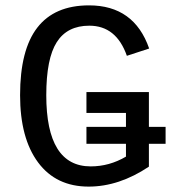

<svg xmlns="http://www.w3.org/2000/svg" viewBox="-20 -689 640 719"><path d="M537.6 -213.9H600.1V-150.4H537.6V-64.9Q425.8 9.8 312 9.8Q189.9 9.8 122.6 -80.8Q55.2 -171.4 55.2 -332.5Q55.2 -502 119.6 -585.4Q184.1 -668.9 313.5 -668.9Q482.4 -668.9 538.6 -507.3L455.1 -480Q415.5 -592.8 314.5 -592.8Q231.9 -592.8 192.6 -531.2Q153.3 -469.7 153.3 -332.5Q153.3 -65.9 319.8 -65.9Q389.6 -65.9 451.7 -102.5V-150.4H303.7V-213.9H451.7V-266.1H303.7V-344.2H537.6Z"/></svg>

Font: Cousine
Style: Regular
Weight: 400
Monospace: yes
Designer: Steve Matteson
Foundry: Ascender Corporation
Version: Version 1.20